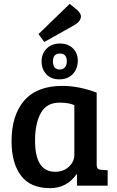

<svg xmlns="http://www.w3.org/2000/svg" viewBox="-20 -964 607 997"><path d="M482 -483V-111Q482 -95 487.5 -89Q493 -83 507 -82L539 -80V0H380V-58L377 -59Q327 13 240 13Q138 13 89 -52Q40 -117 40 -230Q40 -366 106 -442Q172 -518 304 -518Q389 -518 482 -483ZM366 -159V-418Q338 -431 289 -431Q222 -431 192 -377Q162 -323 162 -234Q162 -72 266 -72Q310 -72 338 -98.5Q366 -125 366 -159ZM196 -645Q196 -686 222.5 -712Q249 -738 291 -738Q334 -738 359 -712.5Q384 -687 384 -650Q384 -607 358 -579.5Q332 -552 288 -552Q245 -552 220.5 -578.5Q196 -605 196 -645ZM255 -645Q255 -603 291 -603Q308 -603 317.5 -615Q327 -627 327 -645Q327 -686 291 -686Q255 -686 255 -645ZM180 -787 342 -944 382 -911Q405 -890 399 -869.5Q393 -849 365 -833L210 -746Z"/></svg>

Font: Bree Serif
Style: Regular
Weight: 400
Designer: Veronika Burian, Jos Scaglione
Foundry: TypeTogether
Version: Version 1.001